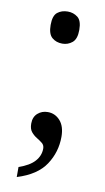

<svg xmlns="http://www.w3.org/2000/svg" viewBox="-81 -578 424 772"><g transform="rotate(10 131.0 -191.5)"><path d="M132 -406Q107 -406 90 -420.5Q73 -435 73 -472Q73 -510 90 -523.5Q107 -537 132 -537Q155 -537 172.5 -523.5Q190 -510 190 -472Q190 -435 172.5 -420.5Q155 -406 132 -406ZM45 113Q89 98 109.5 75Q130 52 130 23Q130 9 120 1Q110 -7 97.5 -14.5Q85 -22 75 -34Q65 -46 65 -68Q65 -95 82 -110Q99 -125 123 -125Q153 -125 173.5 -102Q194 -79 194 -36Q194 26 160 77.5Q126 129 45 154Z"/></g></svg>

Font: Noto Serif Myanmar SemiCondensed
Style: Regular
Weight: 400
Width: 4
Designer: Ben Mitchell and the Monotype Design Team
Foundry: Monotype Imaging Inc.
Version: Version 2.106; ttfautohint (v1.8.4.7-5d5b)